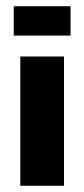

<svg xmlns="http://www.w3.org/2000/svg" viewBox="-20 -595 270 615"><path d="M45 0V-414H185V0ZM24 -481V-575H206V-481Z"/></svg>

Font: Darker Grotesque Light Black
Style: Regular
Weight: 900
Version: Version 1.000;gftools[0.9.28]